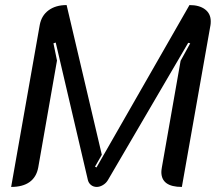

<svg xmlns="http://www.w3.org/2000/svg" viewBox="-20 -729 855 758"><path d="M137 -631Q144 -668 172 -688.5Q200 -709 243 -709L382 -118L355 -71L361 -68L728 -709Q767 -709 789.5 -692Q812 -675 812 -645Q812 -635 811 -630L698 9Q617 9 617 -50Q617 -56 619 -68L693 -489L731 -558L723 -560L406 -18Q399 -6 386.5 1.5Q374 9 362 9Q349 9 339.5 1.5Q330 -6 327 -18L200 -561L191 -558L205 -490L131 -68Q124 -30 97 -10.5Q70 9 24 9Z"/></svg>

Font: K2D
Style: Italic
Weight: 400
Italic angle: -10°
Designer: Katatrad Aksorn Co.,Ltd.
Foundry: Cadson Demak Co.,Ltd.
Version: Version 1.000; ttfautohint (v1.6)